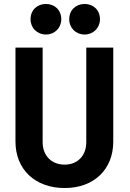

<svg xmlns="http://www.w3.org/2000/svg" viewBox="-20 -940 655 968"><path d="M306 8C454 8 551 -86 551 -226V-700H415V-223C415 -156 372 -110 306 -110C239 -110 195 -156 195 -223V-700H58V-226C58 -86 157 8 306 8ZM134 -843C134 -799 167 -766 212 -766C255 -766 289 -799 289 -843C289 -889 256 -920 212 -920C167 -920 134 -889 134 -843ZM329 -843C329 -799 362 -766 407 -766C450 -766 484 -799 484 -843C484 -889 451 -920 407 -920C362 -920 329 -889 329 -843Z"/></svg>

Font: Vanilla Cream ExtraBold
Style: Regular
Weight: 800
Designer: Jeremy Tribby, Jinavaṁso
Foundry: Tribby Type
Version: Version 1.422;Glyphs 3.1.2 (3151)